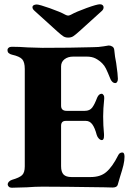

<svg xmlns="http://www.w3.org/2000/svg" viewBox="-20 -874 617 899"><path d="M16 -11Q16 -17 21.5 -23Q27 -29 36 -32Q71 -42 83.5 -54Q96 -66 96 -95V-551Q96 -583 84 -596.5Q72 -610 36 -618Q15 -623 15 -639Q15 -646 20.5 -650.5Q26 -655 35 -655Q71 -655 110 -652Q160 -650 179 -650Q313 -650 412 -653Q443 -653 464.5 -657Q486 -661 489 -661Q498 -661 506 -656Q514 -651 515 -640Q518 -607 524 -579Q532 -523 532 -505Q532 -496 528.5 -490.5Q525 -485 519 -485Q513 -485 507.5 -489.5Q502 -494 498 -502Q483 -539 476 -553Q469 -567 459 -577Q445 -591 428 -600Q411 -609 386 -609H323Q298 -609 282 -596.5Q266 -584 266 -563V-379Q266 -355 292 -355H377Q400 -355 411.5 -370Q423 -385 435 -417Q443 -435 456 -435Q461 -435 465 -428.5Q469 -422 468 -412Q463 -364 463 -329Q463 -286 467 -246V-238Q467 -218 457 -218Q450 -218 443 -225Q436 -232 433 -242Q424 -276 412 -292Q400 -308 382 -308H288Q266 -308 266 -285V-96Q266 -69 277.5 -57Q289 -45 315 -45H404Q450 -45 477 -68Q506 -92 534 -148Q540 -160 553 -160Q563 -160 563 -140Q563 -122 558 -101Q553 -80 542 -46L531 -8Q527 4 507 4L468 3Q273 0 179 0Q145 0 106 3Q54 5 35 5Q26 5 21 0Q16 -5 16 -11ZM286 -805Q294 -801 299 -801Q304 -801 312 -805Q337 -819 385.5 -836.5Q434 -854 448 -854Q456 -854 460.5 -850Q465 -846 465 -840Q465 -830 457 -823L352 -728Q332 -710 322.5 -704Q313 -698 299 -698Q286 -698 276.5 -704Q267 -710 247 -728L141 -824Q132 -832 132 -840Q132 -846 137.5 -849.5Q143 -853 152 -853Q164 -853 213.5 -835.5Q263 -818 286 -805Z"/></svg>

Font: EB Garamond ExtraBold
Style: Regular
Weight: 800
Designer: Georg Duffner and Octavio Pardo
Foundry: Georg Duffner
Version: Version 1.000